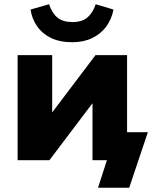

<svg xmlns="http://www.w3.org/2000/svg" viewBox="-20 -755 718 905"><path d="M442 130 484 0H416V-132H677L589 130ZM63 0V-495H226V-196H204L430 -495H579V0H416V-299H439L213 0ZM321 -556Q261 -556 219.5 -576.5Q178 -597 154 -632.5Q130 -668 124 -710L211 -735Q226 -692 251.5 -671.5Q277 -651 322 -651Q367 -651 392.5 -673Q418 -695 431 -735L515 -710Q506 -664 480.5 -629.5Q455 -595 414.5 -575.5Q374 -556 321 -556Z"/></svg>

Font: Nunito Sans 11pt Black
Style: Regular
Weight: 900
Version: Version 3.101;gftools[0.9.27]